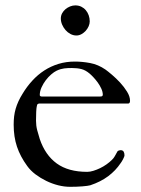

<svg xmlns="http://www.w3.org/2000/svg" viewBox="-20 -704 535 726"><path d="M464.8 -312.5H127Q121.6 -310.5 120.6 -308.3Q119.6 -306.2 118.7 -299.8Q117.7 -295.4 116.9 -280.8Q116.2 -266.1 116.2 -247.6Q116.2 -229 120.6 -211.9Q125 -194.8 130.4 -178.2Q150.9 -117.7 194.6 -85.9Q238.3 -54.2 309.6 -54.2Q320.3 -54.2 333 -58.1Q345.7 -62 358.4 -68.1Q371.1 -74.2 382.8 -82.5Q394.5 -90.8 403.3 -99.6Q409.7 -105.5 413.8 -113Q418 -120.6 424.3 -131.8Q426.3 -133.8 429.7 -135Q433.1 -136.2 435.5 -136.2Q444.3 -136.2 447.5 -130.6Q450.7 -125 450.7 -116.7Q450.7 -114.3 449 -110.1Q447.3 -106 445.1 -101.6Q442.9 -97.2 440.2 -93Q437.5 -88.9 436 -86.9Q417.5 -59.1 389.2 -37.8Q360.8 -16.6 321.3 -3.4Q312.5 -1 291.3 0.7Q270 2.4 245.1 2.4Q223.1 2.4 200 -3.4Q176.8 -9.3 154.8 -20Q132.8 -30.8 114 -44.9Q95.2 -59.1 83 -76.2Q56.6 -112.3 44.2 -149.4Q31.7 -186.5 31.7 -232.4Q31.7 -249 33.4 -263.9Q35.2 -278.8 39.3 -293Q43.5 -307.1 49.8 -321Q56.2 -335 65.4 -349.6Q81.5 -376.5 102.1 -398.9Q122.6 -421.4 147.5 -437.5Q172.4 -453.6 201.2 -462.4Q230 -471.2 263.2 -471.2Q291 -471.2 321 -465.6Q351.1 -460 378.9 -440.9Q387.7 -434.6 403.3 -421.4Q418.9 -408.2 434.1 -391.8Q449.2 -375.5 460.4 -357.4Q471.7 -339.4 471.7 -322.8Q471.7 -318.4 470 -315.4Q468.3 -312.5 464.8 -312.5ZM139.6 -338.9H356.9Q365.2 -338.9 366.9 -341.1Q368.7 -343.3 368.7 -345.7Q368.7 -356.9 363 -369.1Q357.4 -381.3 349.4 -392.3Q341.3 -403.3 333 -412.1Q324.7 -420.9 318.8 -425.8Q303.2 -439 287.6 -442.9Q272 -446.8 252 -446.8Q243.7 -446.8 236.6 -446.5Q229.5 -446.3 222.7 -445.3Q215.8 -444.3 209 -442.4Q202.1 -440.4 193.8 -436.5Q184.6 -432.1 173.6 -422.6Q162.6 -413.1 153.1 -400.6Q143.6 -388.2 137 -373.5Q130.4 -358.9 130.4 -344.7Q130.4 -338.9 139.6 -338.9ZM210 -633.8Q210 -644.5 214.8 -653.6Q219.7 -662.6 227.5 -669.2Q235.4 -675.8 245.1 -679.7Q254.9 -683.6 264.6 -683.6Q277.3 -683.6 287.4 -678.7Q297.4 -673.8 304.4 -665.5Q311.5 -657.2 315.4 -646.2Q319.3 -635.3 319.3 -623Q319.3 -614.3 315.2 -604.7Q311 -595.2 304 -587.4Q296.9 -579.6 287.8 -574.7Q278.8 -569.8 269 -569.8Q257.3 -569.8 246.6 -575.4Q235.8 -581.1 227.8 -590.3Q219.7 -599.6 214.8 -611.1Q210 -622.6 210 -633.8Z"/></svg>

Font: IM FELL French Canon
Style: Regular
Weight: 400
Designer: Igino Marini
Foundry: Igino Marini,
Version: 3.00